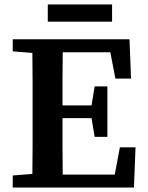

<svg xmlns="http://www.w3.org/2000/svg" viewBox="-20 -840 662 860"><path d="M194 -743V-820H482V-743ZM37 -610V-664H560L567 -488H497L474 -606H261Q260 -545 260 -483.5Q260 -422 260 -368H390L404 -453H461V-227H404L390 -311H260Q260 -242 260 -180Q260 -118 261 -58H494L517 -180H587L580 0H37V-54L125 -61Q126 -122 126 -184Q126 -246 126 -308V-356Q126 -418 126 -480Q126 -542 125 -603Z"/></svg>

Font: Source Serif 4 SmText Semibold
Style: Regular
Weight: 600
Designer: Frank Grießhammer
Foundry: Adobe
Version: Version 4.005;hotconv 1.1.0;makeotfexe 2.6.0